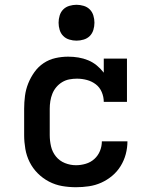

<svg xmlns="http://www.w3.org/2000/svg" viewBox="-20 -775 640 803"><path d="M298 8Q268 8 239.5 3Q211 -2 185 -15.5Q159 -29 138 -50Q117 -71 104 -97Q91 -123 86 -152Q81 -181 81 -210V-320Q81 -347 84.5 -374Q88 -401 98 -426Q108 -451 124 -473.5Q140 -496 162.5 -511Q185 -526 211.5 -532Q238 -538 265 -538Q287 -538 308 -534.5Q329 -531 348.5 -523Q368 -515 384.5 -501.5Q401 -488 414 -471V-530H511V-349H414Q414 -370 405.5 -390Q397 -410 380.5 -422.5Q364 -435 343.5 -440.5Q323 -446 302 -446Q286 -446 270 -443Q254 -440 240 -431.5Q226 -423 215.5 -410.5Q205 -398 199 -383Q193 -368 190.5 -352Q188 -336 188 -320V-210Q188 -186 193.5 -162.5Q199 -139 214 -120.5Q229 -102 251.5 -93Q274 -84 298 -84Q318 -84 338.5 -90Q359 -96 374.5 -110Q390 -124 398 -143.5Q406 -163 406 -184Q406 -184 406 -184Q406 -184 406 -184H513Q513 -184 513 -184Q513 -184 513 -184Q513 -157 506 -130.5Q499 -104 484.5 -80.5Q470 -57 449 -39.5Q428 -22 403.5 -11Q379 0 352 4Q325 8 298 8ZM300 -605Q285 -605 270 -609.5Q255 -614 244.5 -624.5Q234 -635 229.5 -650Q225 -665 225 -680Q225 -695 229.5 -710Q234 -725 244.5 -735.5Q255 -746 270 -750.5Q285 -755 300 -755Q315 -755 330 -750.5Q345 -746 355.5 -735.5Q366 -725 370.5 -710Q375 -695 375 -680Q375 -665 370.5 -650Q366 -635 355.5 -624.5Q345 -614 330 -609.5Q315 -605 300 -605Z"/></svg>

Font: Iosevka Slab Semibold Extended
Style: Regular
Weight: 600
Width: 7
Monospace: yes
Designer: Belleve Invis
Foundry: Belleve Invis
Version: Version 11.1.0; ttfautohint (v1.8.3)